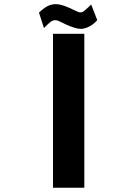

<svg xmlns="http://www.w3.org/2000/svg" viewBox="-20 -884 640 904"><path d="M377 -725V0H229.5V-725ZM290 -769 270.5 -778.5Q258.5 -784.5 252.2 -786.8Q246 -789 240 -789Q228 -789 216.2 -779.5Q204.5 -770 187 -752L163.5 -824.5Q182 -842.5 201 -853.5Q220 -864.5 243 -864.5Q255.5 -864.5 271 -860.2Q286.5 -856 310 -845.5L331 -835.5Q339.5 -831.5 346.8 -828.5Q354 -825.5 358.5 -825.5Q366.5 -825.5 373.8 -830.8Q381 -836 395 -849L409.5 -862.5L438 -789Q420 -769 399 -758.5Q378 -748 360 -748Q337 -748 290 -769Z"/></svg>

Font: JuliaMono Black
Style: Regular
Weight: 900
Monospace: yes
Designer: cormullion
Foundry: corm
Version: Version 0.054; ttfautohint (v1.8.4)